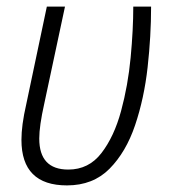

<svg xmlns="http://www.w3.org/2000/svg" viewBox="-20 -552 517 582"><path d="M438 -532H384Q384 -462 376 -377.5Q368 -293 347 -215.5Q326 -138 287.5 -88Q249 -38 187 -38Q99 -38 99 -132Q99 -170 114 -237L177 -532H122L60 -238Q52 -203 48.5 -176.5Q45 -150 45 -128Q45 10 183 10Q262 10 312 -40.5Q362 -91 389.5 -172.5Q417 -254 427.5 -348.5Q438 -443 438 -532Z"/></svg>

Font: Noto Sans UI SemiCondensed Light
Style: Italic
Weight: 300
Width: 4
Designer: Monotype Design Team
Foundry: Monotype Imaging Inc.
Version: 1.001